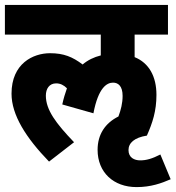

<svg xmlns="http://www.w3.org/2000/svg" viewBox="-20 -642 716 783"><path d="M378 -31C378 61 443 121 537 121C596 121 639 105 676 89L634 -12C601 5 577 12 552 12C528 12 504 1 504 -30C504 -59 528 -81 579 -89C602 -141 618 -189 618 -255C618 -330 588 -385 529 -409V-501H665V-622H0V-501H391V-416C363 -409 338 -397 317 -379C276 -410 240 -425 184 -425C115 -425 27 -383 27 -260C27 -173 86 -80 180 17L282 -62C208 -139 167 -194 167 -252C167 -280 181 -302 209 -302C226 -302 240 -295 253 -282C246 -262 239 -240 234 -216L361 -180C381 -285 416 -305 441 -305C462 -305 480 -291 480 -251C480 -221 473 -194 463 -167C409 -140 378 -94 378 -31Z"/></svg>

Font: Noto Sans Devanagari UI Condensed ExtraBold
Style: Regular
Weight: 800
Width: 3
Designer: Jelle Bosma - Monotype Design Team
Foundry: Monotype Imaging Inc.
Version: Version 2.004